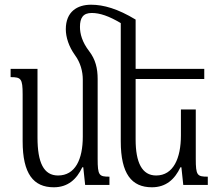

<svg xmlns="http://www.w3.org/2000/svg" viewBox="-20 -784 931 814"><path d="M259 -660C259 -626 272 -586 298 -550C321 -519 331 -481 331 -447V-205C331 -108 299 -40 226 -40C165 -40 139 -95 139 -201V-492H25V-457C69 -457 76 -451 76 -384V-185C76 -47 122 10 208 10C268 10 305 -24 329 -75H333L341 0H444V-35C400 -35 394 -40 394 -111V-449C394 -494 385 -532 358 -567C328 -606 319 -641 319 -670C319 -708 332 -729 369 -729C403 -729 442 -716 492 -686V-185C492 -47 538 10 624 10C684 10 721 -24 745 -75H749L757 0H861V-35C816 -35 810 -40 810 -111V-320H747V-210C747 -113 715 -40 642 -40C582 -40 555 -95 555 -193V-449H846V-492H555V-701C479 -747 419 -764 366 -764C308 -764 259 -735 259 -660Z"/></svg>

Font: Noto Serif Armenian ExtraCondensed
Style: Regular
Weight: 400
Width: 2
Designer: Monotype Design Team
Foundry: Monotype Imaging Inc.
Version: Version 2.008